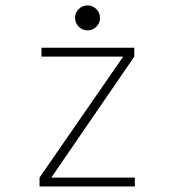

<svg xmlns="http://www.w3.org/2000/svg" viewBox="-20 -672 610 692"><path d="M327.2 -575.8Q314 -562.5 295.5 -562.5Q277 -562.5 263.8 -575.8Q250.5 -589 250.5 -607.5Q250.5 -626 263.8 -639.2Q277 -652.5 295.5 -652.5Q314 -652.5 327.2 -639.2Q340.5 -626 340.5 -607.5Q340.5 -589 327.2 -575.8ZM165 -32H466V0H122.5V-32L424 -468H129.5V-500H464V-468Z"/></svg>

Font: League Mono Narrow Thin
Style: Regular
Weight: 100
Width: 3
Designer: Tyler Finck
Foundry: The League of Moveable Type / Tyler Finck
Version: Version 2.210